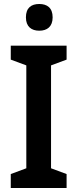

<svg xmlns="http://www.w3.org/2000/svg" viewBox="-20 -943 388 963"><path d="M177 -923C137 -923 110 -904 110 -856C110 -809 138 -789 177 -789C216 -789 244 -809 244 -856C244 -904 216 -923 177 -923ZM314 0V-70L236 -99V-615L314 -644V-714H34V-644L112 -615V-99L34 -70V0Z"/></svg>

Font: Noto Sans Thai SemCond SemBd
Style: Regular
Weight: 600
Width: 4
Designer: Monotype Design Team
Foundry: Monotype Imaging Inc.
Version: Version 2.002